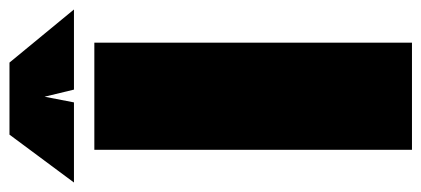

<svg xmlns="http://www.w3.org/2000/svg" viewBox="-301 -627 889 405"><g transform="rotate(-90 143.5 -424.5)"><path d="M30 0V-670H256V0ZM-39 -713 62 -849H214L326 -713H157L142 -775L130 -713Z"/></g></svg>

Font: Titillium Web Black
Style: Regular
Weight: 900
Version: Version 1.002;PS 35.000;hotconv 1.0.70;makeotf.lib2.5.55311